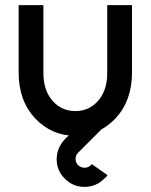

<svg xmlns="http://www.w3.org/2000/svg" viewBox="-20 -520 590 752"><path d="M401 166 340 123Q339 124 338 125Q337 126 336 127Q325 137 311 137Q297 137 286 127Q276 117 276 102Q276 95 278.5 89Q281 83 286 78L378 -14H289Q257 2 238 21Q202 57 202 104Q202 148 234 180Q266 212 311 212Q356 212 388 180Q392 177 395.5 173.5Q399 170 401 166ZM53 -500V-236Q53 -126 117 -57Q182 12 276 12Q368 12 433 -57Q497 -126 497 -236V-500H400V-233Q400 -166 364 -125Q329 -85 276 -85Q221 -85 186 -125Q150 -166 150 -233V-500Z"/></svg>

Font: Unageo
Style: Medium
Weight: 500
Designer: Richard Sepsi
Foundry: Richard Sepsi
Version: Version 2.000